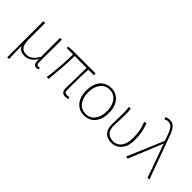

<svg xmlns="http://www.w3.org/2000/svg" viewBox="22 -1669 2728 2728"><g transform="rotate(45 1386.5 -304.5)"><path d="M105 198V-527H141V-192Q141 -112 169.5 -66Q198 -20 263 -20Q292 -20 320 -28Q348 -36 378 -63.5Q408 -91 441 -148V-527H477Q477 -448 476.5 -370.5Q476 -293 475.5 -215.5Q475 -138 475 -59Q475 -40 484 -30Q493 -20 506 -20Q514 -20 520.5 -21.5Q527 -23 537 -26L543 4Q536 8 526 10.5Q516 13 503 13Q466 13 453.5 -13.5Q441 -40 442 -101H440Q404 -42 360 -14.5Q316 13 267 13Q224 13 191.5 -1Q159 -15 136 -58Q136 -12 136 21.5Q136 55 136.5 82.5Q137 110 138 137Q139 164 141 198Z M1084 13Q1056 13 1038 3.5Q1020 -6 1011 -27Q1002 -48 1002 -81Q1002 -108 1003 -156Q1004 -204 1005 -262.5Q1006 -321 1007 -381Q1008 -441 1009 -492H770Q770 -368 759 -241Q748 -114 737 2L700 0Q717 -116 727 -243.5Q737 -371 737 -492H610V-522L682 -527H1155V-492H1044Q1041 -439 1039.5 -378Q1038 -317 1037 -257.5Q1036 -198 1035.5 -150Q1035 -102 1035 -75Q1035 -47 1047.5 -33.5Q1060 -20 1086 -20Q1097 -20 1131 -26L1138 4Q1126 8 1113.5 10.5Q1101 13 1084 13Z M1460 13Q1395 13 1343 -19Q1291 -51 1261.5 -112.5Q1232 -174 1232 -262Q1232 -352 1261.5 -414Q1291 -476 1343 -508Q1395 -540 1460 -540Q1525 -540 1576.5 -508Q1628 -476 1657.5 -414Q1687 -352 1687 -262Q1687 -174 1657.5 -112.5Q1628 -51 1576.5 -19Q1525 13 1460 13ZM1460 -20Q1547 -20 1598 -86Q1649 -152 1649 -262Q1649 -335 1626 -390Q1603 -445 1560.5 -476Q1518 -507 1460 -507Q1402 -507 1359 -476Q1316 -445 1293 -390Q1270 -335 1270 -262Q1270 -152 1321 -86Q1372 -20 1460 -20Z M2011 13Q1961 13 1919.5 -6Q1878 -25 1854 -67.5Q1830 -110 1830 -183Q1830 -236 1832 -289.5Q1834 -343 1834 -396Q1834 -428 1832.5 -457.5Q1831 -487 1826 -527H1862Q1867 -499 1868 -470.5Q1869 -442 1869 -409Q1869 -374 1867.5 -333Q1866 -292 1864 -253.5Q1862 -215 1862 -184Q1862 -122 1883.5 -86Q1905 -50 1939.5 -35Q1974 -20 2013 -20Q2059 -20 2097 -45Q2135 -70 2158 -122Q2181 -174 2181 -254Q2181 -321 2170.5 -388Q2160 -455 2130 -528L2166 -540Q2194 -467 2206.5 -397Q2219 -327 2219 -253Q2219 -164 2190 -105Q2161 -46 2114 -16.5Q2067 13 2011 13Z M2333 7 2297 0 2528 -546 2519 -574Q2487 -672 2456 -723.5Q2425 -775 2370 -775Q2351 -775 2335.5 -769.5Q2320 -764 2309 -757L2295 -790Q2309 -797 2328.5 -802Q2348 -807 2373 -807Q2419 -807 2450 -779.5Q2481 -752 2505 -700Q2529 -648 2553 -574L2762 0H2726L2546 -502H2542Z"/></g></svg>

Font: Noto Sans KR Thin
Style: Regular
Weight: 100
Designer: Ryoko NISHIZUKA 西塚涼子 (kana, bopomofo & ideographs); Paul D. Hunt (Latin, Greek & Cyrillic); Sandoll Communications 산돌커뮤니
Foundry: Adobe
Version: Version 2.004-H2;hotconv 1.0.118;makeotfexe 2.5.65603